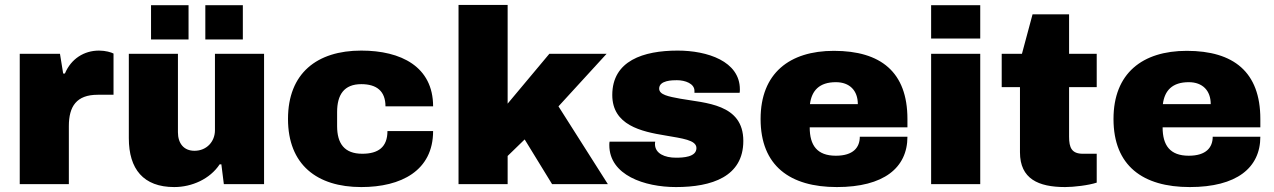

<svg xmlns="http://www.w3.org/2000/svg" viewBox="-20 -746 5163 778"><path d="M60 0H259V-235C259 -315 290 -362 376 -362H440V-529C431 -534 408 -541 381 -541C321 -541 268 -508 243 -448H236L223 -528H60Z M592 -586H744V-725H592ZM812 -586H964V-725H812ZM686 12C758 12 831 -21 870 -80H877L887 0H1050V-528H851V-218C851 -173 818 -135 768 -135C724 -135 701 -166 701 -210V-528H502V-186C502 -61 561 12 686 12Z M1444 12C1605 12 1735 -54 1735 -215H1550C1550 -150 1513 -123 1448 -123C1375 -123 1346 -165 1346 -235V-292C1346 -362 1374 -405 1444 -405C1506 -405 1542 -377 1542 -315H1735C1735 -476 1605 -541 1444 -541C1264 -541 1147 -449 1147 -264C1147 -79 1264 12 1444 12Z M1838 0H2037V-114L2106 -181L2217 0H2443L2243 -315L2438 -528H2206L2037 -326V-726H1838Z M2719 12C2864 12 2992 -30 2992 -175C2992 -326 2838 -328 2737 -346C2688 -355 2651 -362 2651 -387C2651 -421 2706 -421 2723 -421C2757 -421 2794 -407 2794 -378V-370H2977C2978 -373 2978 -380 2978 -384C2978 -498 2846 -541 2726 -541C2587 -541 2461 -500 2461 -361C2461 -239 2578 -213 2676 -197C2744 -185 2802 -179 2802 -146C2802 -109 2747 -107 2719 -107C2673 -107 2635 -124 2634 -161C2634 -164 2634 -168 2635 -172H2450C2449 -167 2449 -162 2449 -158C2449 -36 2592 12 2719 12Z M3371 12C3561 12 3657 -66 3657 -192H3464C3464 -149 3438 -115 3367 -115C3291 -115 3261 -157 3261 -230H3657V-264C3657 -454 3549 -540 3359 -540C3179 -540 3062 -449 3062 -264C3062 -74 3181 12 3371 12ZM3262 -324C3269 -379 3300 -413 3367 -413C3423 -413 3456 -379 3456 -324Z M3753 -590H3952V-725H3753ZM3753 0H3952V-528H3753Z M4296 12C4331 12 4391 5 4424 -6V-123H4368C4323 -123 4312 -147 4312 -192V-393H4424V-528H4312V-688H4164L4121 -528H4039V-393H4113V-129C4113 -21 4188 12 4296 12Z M4801 12C4991 12 5087 -66 5087 -192H4894C4894 -149 4868 -115 4797 -115C4721 -115 4691 -157 4691 -230H5087V-264C5087 -454 4979 -540 4789 -540C4609 -540 4492 -449 4492 -264C4492 -74 4611 12 4801 12ZM4692 -324C4699 -379 4730 -413 4797 -413C4853 -413 4886 -379 4886 -324Z"/></svg>

Font: Archivo Black
Style: Regular
Weight: 900
Designer: Hector Gatti
Foundry: Omnibus-Type
Version: Version 2.001